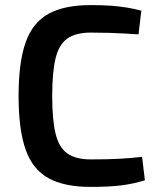

<svg xmlns="http://www.w3.org/2000/svg" viewBox="-20 -722 620 754"><path d="M336 -702Q383 -702 416 -699.5Q449 -697 477 -692.5Q505 -688 535 -680L524 -587Q493 -589 466 -590.5Q439 -592 408.5 -593Q378 -594 336 -594Q278 -594 245 -571Q212 -548 198.5 -494Q185 -440 185 -345Q185 -250 198.5 -196Q212 -142 245 -119Q278 -96 336 -96Q403 -96 448.5 -98.5Q494 -101 538 -106L549 -14Q504 0 456 6Q408 12 336 12Q232 12 170 -22.5Q108 -57 80.5 -135Q53 -213 53 -345Q53 -477 80.5 -555Q108 -633 170 -667.5Q232 -702 336 -702Z"/></svg>

Font: Exo 2 SemiBold
Style: Regular
Weight: 600
Designer: Natanael Gama
Foundry: Natanael Gama
Version: Version 2.010